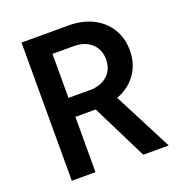

<svg xmlns="http://www.w3.org/2000/svg" viewBox="-127 -807 854 914"><g transform="rotate(-20 300.0 -350.0)"><path d="M82 0V-700H320Q390 -700 442.5 -673.5Q495 -647 524.5 -599.5Q554 -552 554 -489Q554 -420 518 -370Q482 -320 420 -297L573 0H444L305 -280H202V0ZM202 -376H310Q366 -376 399.5 -406.5Q433 -437 433 -487Q433 -538 399.5 -568.5Q366 -599 310 -599H202Z"/></g></svg>

Font: Red Hat Mono SemiBold
Style: Regular
Weight: 600
Monospace: yes
Designer: Pentagram, MCKL
Foundry: Pentagram, MCKL
Version: Version 1.023